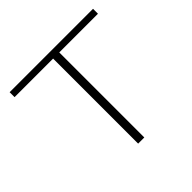

<svg xmlns="http://www.w3.org/2000/svg" viewBox="-163 -825 993 993"><g transform="rotate(-45 333.0 -329.0)"><path d="M641 -622H358V0H313V-622H31V-658H641Z"/></g></svg>

Font: Ysabeau Infant Light
Style: Regular
Weight: 300
Designer: Christian Thalmann (Catharsis Fonts)
Version: Version 0.003